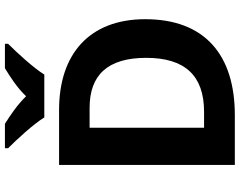

<svg xmlns="http://www.w3.org/2000/svg" viewBox="-117 -857 974 780"><g transform="rotate(-90 370.0 -467.0)"><path d="M283 -774H457C485 -819 546 -885 582 -921V-934H483C448 -913 403 -884 369 -848C334 -884 292 -912 257 -934H158V-921C195 -884 255 -819 283 -774ZM682 -364C682 -593 538 -714 314 -714H90V0H292C538 0 682 -123 682 -364ZM525 -360C525 -204 454 -125 306 -125H241V-590H322C454 -590 525 -518 525 -360Z"/></g></svg>

Font: Noto Sans Bassa Vah
Style: Bold
Weight: 700
Designer: Monotype Design Team
Foundry: Monotype Imaging Inc.
Version: Version 2.002